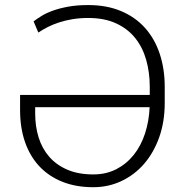

<svg xmlns="http://www.w3.org/2000/svg" viewBox="-20 -741 740 770"><path d="M334 -720.7Q408.2 -720.7 465.6 -696.5Q522.9 -672.4 561.8 -628.9Q600.6 -585.4 620.6 -525.1Q640.6 -464.8 640.6 -393.1V-327.6Q640.6 -252.9 618.7 -190.9Q596.7 -128.9 558.1 -84.2Q519.5 -39.6 467 -14.9Q414.6 9.8 354 9.8Q284.7 9.8 230.2 -12Q175.8 -33.7 137.9 -74Q100.1 -114.3 80.3 -171.4Q60.5 -228.5 60.5 -299.8V-360.4H580.6V-393.1Q580.6 -450.2 566.4 -500.5Q552.2 -550.8 522.5 -588.1Q492.7 -625.5 445.8 -647.2Q398.9 -668.9 334 -668.9Q300.3 -668.9 271 -664.1Q241.7 -659.2 217 -651.1Q192.4 -643.1 171.6 -632.6Q150.9 -622.1 133.8 -610.4L114.7 -655.3Q127.9 -665.5 147 -677.2Q166 -689 192.6 -698.5Q219.2 -708 254.2 -714.4Q289.1 -720.7 334 -720.7ZM354 -41.5Q405.8 -41.5 446.5 -62.5Q487.3 -83.5 516.4 -119.9Q545.4 -156.2 561.5 -205.3Q577.6 -254.4 580.1 -311H121.1V-285.2Q121.1 -233.9 135 -189.5Q148.9 -145 177.7 -112.1Q206.5 -79.1 250.5 -60.3Q294.4 -41.5 354 -41.5Z"/></svg>

Font: Melbourne
Style: Light
Weight: 300
Designer: Google
Version: Version 2.000980; 2014